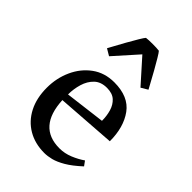

<svg xmlns="http://www.w3.org/2000/svg" viewBox="-207 -762 864 864"><g transform="rotate(45 225.0 -330.0)"><path d="M413 -230 131 -210Q139 -47 275 -47Q308 -47 339.5 -60Q371 -73 395 -90L411 -68Q372 -32 341 -14Q310 4 286 10Q262 16 242 16Q182 16 137 -10.5Q92 -37 67 -85.5Q42 -134 42 -200Q42 -261 66 -314Q90 -367 134.5 -399.5Q179 -432 240 -432Q331 -432 372 -375.5Q413 -319 413 -230ZM234 -391Q196 -391 173.5 -369.5Q151 -348 141 -314.5Q131 -281 131 -246L323 -270Q323 -301 315 -328.5Q307 -356 288 -373.5Q269 -391 234 -391ZM108 -517Q111 -522 123 -544.5Q135 -567 151 -595.5Q167 -624 180.5 -646.5Q194 -669 199 -674Q205 -675 216.5 -675.5Q228 -676 240 -676Q251 -676 263 -675.5Q275 -675 281 -674Q286 -669 299.5 -646.5Q313 -624 329 -595.5Q345 -567 357 -544.5Q369 -522 372 -517L340 -498L240 -610L140 -498Z"/></g></svg>

Font: Buenard
Style: Regular
Weight: 400
Version: Version 2.000